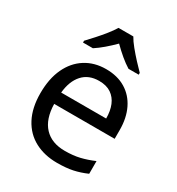

<svg xmlns="http://www.w3.org/2000/svg" viewBox="-184 -882 931 1009"><g transform="rotate(30 282.0 -378.0)"><path d="M292 -546Q361 -546 410.5 -516Q460 -486 486.5 -431.5Q513 -377 513 -304V-251H146Q148 -160 192.5 -112.5Q237 -65 317 -65Q368 -65 407.5 -74.5Q447 -84 489 -102V-25Q448 -7 408 1.5Q368 10 313 10Q237 10 178.5 -21Q120 -52 87.5 -113.5Q55 -175 55 -264Q55 -352 84.5 -415Q114 -478 167.5 -512Q221 -546 292 -546ZM291 -474Q228 -474 191.5 -433.5Q155 -393 148 -321H421Q421 -367 407 -401Q393 -435 364.5 -454.5Q336 -474 291 -474ZM329 -766Q341 -744 363.5 -716.5Q386 -689 410.5 -662.5Q435 -636 454 -617V-606H392Q366 -622 338 -645.5Q310 -669 283 -696Q256 -669 229 -646Q202 -623 176 -606H116V-617Q135 -637 158.5 -663Q182 -689 204 -716.5Q226 -744 239 -766Z"/></g></svg>

Font: Noto Sans Khmer UI
Style: Regular
Weight: 400
Designer: Danh Hong and the Monotype Design Team
Foundry: Monotype Imaging Inc.
Version: Version 2.002